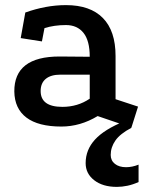

<svg xmlns="http://www.w3.org/2000/svg" viewBox="-20 -478 581 751"><path d="M362 -24Q294 17 220 17Q130 17 83.5 -18Q37 -53 36 -120Q35 -257 213 -257L331 -256Q331 -319 306.5 -349.5Q282 -380 238 -380Q215 -380 194 -377Q173 -374 154 -368L144 -316L61 -329L79 -429Q118 -443 158 -450.5Q198 -458 238 -458Q333 -458 382.5 -407.5Q432 -357 432 -259V-90L520 -61L494 21ZM216 -186Q179 -186 159 -169.5Q139 -153 139 -122Q139 -60 224 -60Q284 -60 331 -92V-186ZM467 -4 494 22Q450 45 431.5 71.5Q413 98 413 128Q413 150 429.5 163Q446 176 473 176Q497 176 522 166V234Q500 244 478.5 248.5Q457 253 437 253Q382 253 348.5 227Q315 201 315 160Q315 108 351.5 68Q388 28 467 -4Z"/></svg>

Font: Podkova SemiBold
Style: Regular
Weight: 600
Designer: Ilya Yudin
Foundry: Cyreal (www.cyreal.org)
Version: Version 2.103